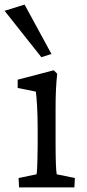

<svg xmlns="http://www.w3.org/2000/svg" viewBox="-48 -816 377 836"><path d="M35 0H276L278 -41L199 -57C196 -69 194 -119 194 -194V-342C194 -405 196 -447 201 -495L186 -510L29 -469V-433L108 -417C112 -390 116 -328 116 -259V-184C115 -86 113 -65 111 -57L33 -41ZM-28 -769 132 -567 176 -581 59 -796Z"/></svg>

Font: TPK Tissa Web Quiz
Style: Regular
Weight: 400
Designer: Jacques Le Bailly, Suppakit Chalermlarp | Katatrad Co.,Ltd.
Foundry: Jacques Le Bailly, Cadson Demak Co.,Ltd.
Version: Version 5.000;Glyphs 3.1.2 (3151)